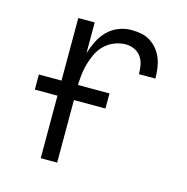

<svg xmlns="http://www.w3.org/2000/svg" viewBox="-84 -608 669 688"><g transform="rotate(15 250.0 -264.0)"><path d="M126 0V-520H187V-406Q194 -429 205 -451.5Q216 -474 233 -491.5Q250 -509 273.5 -518.5Q297 -528 322 -528Q340 -528 358.5 -524.5Q377 -521 392.5 -511Q408 -501 419.5 -486.5Q431 -472 437.5 -455Q444 -438 446.5 -419.5Q449 -401 449 -382H388Q388 -399 385 -415.5Q382 -432 372.5 -445.5Q363 -459 347.5 -466Q332 -473 316 -473Q294 -473 273 -464.5Q252 -456 236.5 -440.5Q221 -425 211.5 -404.5Q202 -384 196.5 -363Q191 -342 189 -320Q187 -298 187 -276V0ZM42 -232V-288H304V-232Z"/></g></svg>

Font: Iosevka SS04 Light
Style: Regular
Weight: 300
Monospace: yes
Designer: Belleve Invis
Foundry: Belleve Invis
Version: Version 19.0.0; ttfautohint (v1.8.4)